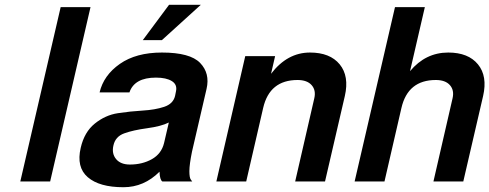

<svg xmlns="http://www.w3.org/2000/svg" viewBox="-20 -760 2049 804"><path d="M65 0 234 -730H359L190 0Z M717 -378Q723 -406 699.5 -420.5Q676 -435 633 -435Q543 -435 522 -373H397Q414 -445 482 -492.5Q550 -540 658 -540Q776 -540 818 -496.5Q860 -453 845 -388L784 -125Q773 -71 773 -43.5Q773 -16 779 -8L785 0H660Q649 -7 648 -41Q583 24 497 24Q396 24 347.5 -18Q299 -60 318 -141Q333 -207 377 -242.5Q421 -278 473.5 -286Q526 -294 577.5 -297Q629 -300 667 -312.5Q705 -325 713 -358ZM667 -161 687 -247Q655 -231 596 -223Q537 -215 500 -201.5Q463 -188 455 -151Q447 -117 466 -94Q485 -71 524 -71Q576 -71 616 -93.5Q656 -116 667 -161ZM688 -740H821L658 -592H578Z M886 0 1007 -525H1132L1115 -451Q1183 -540 1278 -540Q1362 -540 1402.5 -490.5Q1443 -441 1424 -358L1341 0H1216L1296 -348Q1304 -382 1285 -403.5Q1266 -425 1226 -425Q1109 -425 1082 -308L1011 0Z M1465 0 1634 -730H1759L1697 -462Q1762 -540 1857 -540Q1941 -540 1981.5 -490.5Q2022 -441 2003 -358L1920 0H1795L1875 -348Q1883 -382 1864 -403.5Q1845 -425 1805 -425Q1688 -425 1661 -308L1590 0Z"/></svg>

Font: Miedinger
Style: Bold-Italic
Weight: 700
Italic angle: -13°
Version: Version 001.000